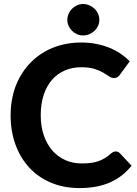

<svg xmlns="http://www.w3.org/2000/svg" viewBox="-20 -950 698 978"><path d="M569.5 -178.5Q582 -178.5 590.5 -169.5L650 -106Q606 -50 540.8 -21Q475.5 8 385.5 8Q304 8 239 -19.8Q174 -47.5 128.5 -97Q83 -146.5 58.5 -214.5Q34 -282.5 34 -363Q34 -417 45.8 -465.8Q57.5 -514.5 80 -555.5Q102.5 -596.5 134.2 -629.5Q166 -662.5 206 -685.8Q246 -709 293.2 -721.2Q340.5 -733.5 394 -733.5Q434 -733.5 469.8 -726.5Q505.5 -719.5 536.5 -707Q567.5 -694.5 593.8 -676.8Q620 -659 641 -638L590.5 -569Q586 -562.5 579 -557.5Q572 -552.5 560 -552.5Q548 -552.5 535.8 -561Q523.5 -569.5 505.8 -580Q488 -590.5 461.2 -599Q434.5 -607.5 393.5 -607.5Q348 -607.5 310 -591Q272 -574.5 244.8 -543.2Q217.5 -512 202.5 -466.5Q187.5 -421 187.5 -363Q187.5 -304.5 203.8 -258.8Q220 -213 248.2 -181.5Q276.5 -150 314.2 -133.8Q352 -117.5 395 -117.5Q420.5 -117.5 441.2 -120Q462 -122.5 479.8 -128.5Q497.5 -134.5 513.2 -144Q529 -153.5 545 -168Q550.5 -172.5 556.5 -175.5Q562.5 -178.5 569.5 -178.5ZM486 -848.5Q486 -832.5 479.5 -818.2Q473 -804 461.5 -793Q450 -782 434.8 -775.8Q419.5 -769.5 402.5 -769.5Q386.5 -769.5 372.2 -775.8Q358 -782 347 -793Q336 -804 329.5 -818.2Q323 -832.5 323 -848.5Q323 -865 329.5 -879.8Q336 -894.5 347 -905.5Q358 -916.5 372.2 -923Q386.5 -929.5 402.5 -929.5Q419.5 -929.5 434.8 -923Q450 -916.5 461.5 -905.5Q473 -894.5 479.5 -879.8Q486 -865 486 -848.5Z"/></svg>

Font: Lato 2
Style: Regular
Weight: 800
Designer: Lukasz Dziedzic with Adam Twardoch and Botio Nikoltchev
Foundry: tyPoland Lukasz Dziedzic
Version: Version 2.015; 2015-08-06; http://www.latofonts.com/